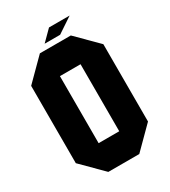

<svg xmlns="http://www.w3.org/2000/svg" viewBox="-197 -910 894 1008"><g transform="rotate(-30 250.0 -406.0)"><path d="M312.5 -156.2V-562.5H187.5V-156.2ZM468.8 -593.8V-125L343.8 0H156.2L31.2 -125V-593.8L156.2 -718.8H343.8ZM296.9 -750H203.1L265.6 -812.5H390.6Z"/></g></svg>

Font: Signwood
Style: Regular
Weight: 400
Designer: GGBotNet
Foundry: GGBotNet
Version: 0.95